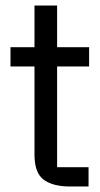

<svg xmlns="http://www.w3.org/2000/svg" viewBox="-20 -676 363 696"><path d="M303 -435H187V-70H301V0H233Q172 0 138.5 -24.5Q105 -49 105 -116V-435H18V-505H105V-656H187V-505H303Z"/></svg>

Font: 42dot Sans Light
Style: Regular
Weight: 400
Version: Version 1.000